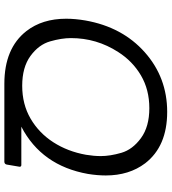

<svg xmlns="http://www.w3.org/2000/svg" viewBox="27 -815 788 882"><g transform="rotate(90 421.0 -374.0)"><path d="M724 0H365Q202 0 123 -101Q66 -174 66 -284Q66 -325 74 -372Q104 -542 220 -645Q336 -748 494 -748Q652 -748 730 -647Q786 -573 786 -466Q786 -427 779 -384Q741 -171 562 -78H738Q746 -78 746 -70L736 -11Q734 -1 724 0ZM374 -82Q459 -82 525 -120.5Q591 -159 633.5 -225Q676 -291 691 -375Q697 -411 697 -443Q697 -486 682 -537.5Q667 -589 614.5 -627.5Q562 -666 477 -666Q392 -666 326.5 -627.5Q261 -589 219 -523Q155 -424 155 -306Q155 -263 170 -210.5Q185 -158 237 -120Q289 -82 374 -82Z"/></g></svg>

Font: YamahaIndonesia935. App
Style: Italic
Weight: 400
Italic angle: -10°
Designer: Dalton Maag Ltd
Foundry: Dalton Maag Ltd
Version: Version 1.002; January 01, 2024; Regular/Italic